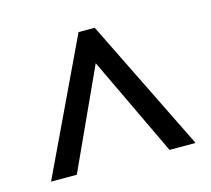

<svg xmlns="http://www.w3.org/2000/svg" viewBox="-68 -795 618 562"><g transform="rotate(-15 240.5 -514.0)"><path d="M22 -313 213 -715H262L460 -313H381L238 -614L100 -313Z"/></g></svg>

Font: Noto Sans Myanmar Condensed
Style: Regular
Weight: 400
Width: 3
Designer: Monotype Design Team
Foundry: Monotype Imaging Inc.
Version: Version 2.107; ttfautohint (v1.8.4.7-5d5b)